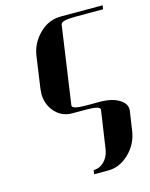

<svg xmlns="http://www.w3.org/2000/svg" viewBox="-116 -535 716 917"><g transform="rotate(-15 242.5 -76.5)"><path d="M89.8 -127.9Q89.8 -136.2 91.8 -153.8L113.8 -308.1Q122.6 -371.1 169.9 -417Q215.3 -460.9 274.9 -460.9H481.9L479 -441.9H340.8Q272 -441.9 269 -422.9L213.9 -38.1Q210.9 -19 280.8 -19H350.1Q408.7 -19 444.8 2.9Q477.1 22.5 477.1 50.8V58.1L462.9 153.8Q454.1 217.8 407.2 263.2Q360.8 308.1 304.2 308.1H233.9L236.8 288.1Q267.1 288.1 289.1 266.1Q310.5 244.6 316.9 210.9L345.2 19Q348.1 0 277.8 0H209Q151.9 0 117.2 -44.9Q89.8 -81.1 89.8 -127.9ZM210 -4.9Z"/></g></svg>

Font: Hjet
Style: Italic
Weight: 400
Designer: T. Christopher White
Version: Version 1.2